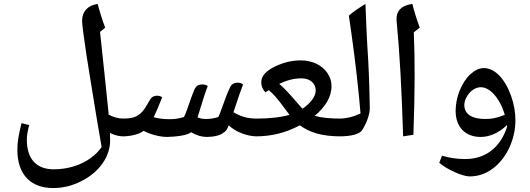

<svg xmlns="http://www.w3.org/2000/svg" viewBox="-20 -829 2684 973"><path d="M250 124C300 124 347 112 392 89C483 44 540 -37 538 -121L537 -156C561 -143 584 -138 608 -138C614 -138 617 -141 617 -146V-220C617 -225 614 -228 608 -228C580 -228 554 -235 531 -248C525 -312 510 -450 487 -667L513 -689C498 -728 484 -774 475 -809C426 -802 396 -772 396 -723C396 -699 408 -624 418 -551C432 -461 450 -354 470 -230L495 -84C481 -63 462 -44 438 -27C387 10 320 29 252 29C164 29 116 -24 116 -121C116 -141 120 -166 128 -195L89 -205C73 -140 68 -107 68 -70C68 54 134 124 250 124Z M827 -135C871 -136 932 -143 948 -159C975 -143 1002 -135 1028 -135C1062 -135 1098 -143 1111 -156C1128 -165 1133 -178 1139 -194C1172 -162 1230 -138 1283 -138C1288 -138 1291 -141 1291 -146V-220C1291 -225 1288 -228 1283 -228C1235 -228 1204 -237 1163 -260C1188 -337 1203 -379 1212 -401C1204 -407 1195 -410 1185 -410C1167 -410 1153 -402 1147 -389C1134 -362 1122 -331 1112 -302C1099 -265 1091 -244 1086 -236C1065 -229 1044 -226 1025 -226C1008 -226 997 -228 981 -234C1009 -326 1024 -372 1033 -393C1025 -399 1016 -401 1006 -401C984 -401 973 -394 963 -370C944 -325 924 -255 912 -236C886 -228 866 -225 836 -225C802 -225 772 -231 759 -235C769 -255 783 -289 802 -336C794 -342 785 -344 776 -344C760 -344 748 -337 741 -325C716 -283 710 -269 689 -252C668 -234 645 -228 600 -228C594 -228 592 -225 592 -220V-146C592 -141 594 -138 600 -138C644 -138 686 -149 708 -166C740 -148 791 -135 827 -135Z M1275 -138C1358 -138 1427 -156 1500 -194C1549 -157 1614 -138 1706 -138C1713 -138 1716 -141 1716 -147V-219C1716 -225 1713 -228 1706 -228C1649 -228 1606 -233 1575 -242C1627 -286 1660 -335 1660 -393C1660 -417 1653 -439 1639 -459C1613 -498 1563 -523 1505 -523C1476 -523 1446 -519 1416 -509C1356 -489 1304 -458 1304 -412C1304 -392 1311 -376 1325 -361L1342 -372C1352 -364 1363 -354 1375 -340C1387 -327 1405 -304 1429 -271L1447 -247C1402 -234 1344 -228 1275 -228C1269 -228 1266 -225 1266 -219V-147C1266 -141 1269 -138 1275 -138ZM1513 -278C1504 -288 1495 -297 1488 -306C1447 -354 1416 -387 1395 -404C1435 -423 1470 -432 1509 -432C1550 -432 1580 -407 1580 -371C1580 -340 1554 -306 1513 -278Z M1698 -138C1763 -138 1805 -150 1817 -172C1839 -208 1854 -250 1854 -281C1853 -349 1851 -430 1846 -523C1839 -629 1835 -724 1832 -809C1801 -790 1772 -771 1748 -750C1769 -607 1784 -487 1794 -391C1799 -346 1803 -300 1807 -254C1771 -237 1735 -228 1698 -228C1692 -228 1690 -225 1690 -220V-146C1690 -141 1692 -138 1698 -138Z M2023 -138 2075 -146C2083 -370 2083 -528 2077 -665L2107 -689C2091 -733 2077 -778 2070 -809C2015 -802 1985 -774 1990 -721C2006 -555 2015 -386 2023 -138Z M2360 65C2401 65 2439 53 2475 27C2546 -24 2592 -122 2592 -219C2592 -260 2585 -302 2569 -346C2537 -433 2486 -484 2432 -484C2409 -484 2386 -473 2364 -453C2319 -411 2289 -337 2289 -267C2289 -186 2337 -135 2416 -135C2463 -135 2510 -157 2549 -195L2550 -187C2516 -81 2440 -23 2338 -23C2296 -23 2256 -29 2220 -40L2206 -4C2246 30 2323 65 2360 65ZM2439 -226C2371 -226 2333 -251 2333 -297C2333 -308 2336 -321 2343 -334C2358 -365 2387 -387 2416 -387C2431 -387 2445 -382 2460 -372C2493 -349 2523 -301 2538 -247C2495 -230 2471 -226 2439 -226Z"/></svg>

Font: Noto Naskh Arabic UI Medium
Style: Regular
Weight: 500
Designer: Monotype Design Team, David Williams, Mohamad Dakak and Nizar Qandah
Foundry: Monotype Imaging Inc.
Version: Version 2.014